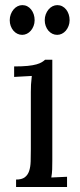

<svg xmlns="http://www.w3.org/2000/svg" viewBox="-20 -749 321 769"><path d="M103.5 -379.9Q103.5 -395.5 104.2 -410.2Q105 -424.8 107.4 -444.8L36.6 -440.9V-482.9Q69.3 -482.9 90.8 -485.1Q112.3 -487.3 126 -491.2Q139.6 -495.1 147.2 -499.8Q154.8 -504.4 160.6 -509.8H189.5V-106Q189.5 -85.9 189 -70.6Q188.5 -55.2 185.5 -38.1L248.5 -41V0H44.4V-29.8Q66.9 -29.8 79.1 -38.8Q91.3 -47.9 96.7 -64Q102.1 -80.1 102.8 -102.5Q103.5 -125 103.5 -151.9ZM118.7 -668Q118.7 -655.8 114.5 -645Q110.4 -634.3 103.5 -626.2Q96.7 -618.2 87.6 -613.8Q78.6 -609.4 68.8 -609.4Q58.6 -609.4 49.6 -613.8Q40.5 -618.2 33.7 -626.2Q26.9 -634.3 22.9 -645Q19 -655.8 19 -668Q19 -680.7 23.2 -691.7Q27.3 -702.6 34.2 -710.9Q41 -719.2 50.3 -723.9Q59.6 -728.5 69.3 -728.5Q80.1 -728.5 89.1 -723.9Q98.1 -719.2 104.7 -710.9Q111.3 -702.6 115 -691.7Q118.7 -680.7 118.7 -668ZM258.8 -668Q258.8 -655.8 254.6 -645Q250.5 -634.3 243.7 -626.2Q236.8 -618.2 227.8 -613.8Q218.8 -609.4 209 -609.4Q198.7 -609.4 189.7 -613.8Q180.7 -618.2 173.8 -626.2Q167 -634.3 163.1 -645Q159.2 -655.8 159.2 -668Q159.2 -680.7 163.3 -691.7Q167.5 -702.6 174.3 -710.9Q181.2 -719.2 190.4 -723.9Q199.7 -728.5 209.5 -728.5Q220.2 -728.5 229.2 -723.9Q238.3 -719.2 244.9 -710.9Q251.5 -702.6 255.1 -691.7Q258.8 -680.7 258.8 -668Z"/></svg>

Font: Lora
Style: Regular
Weight: 400
Designer: Olga Karpushina, Alexei Vanyashin
Foundry: Cyreal (www.cyreal.org, a@cyreal.org)
Version: Version 1.014